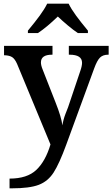

<svg xmlns="http://www.w3.org/2000/svg" viewBox="-20 -786 612 1046"><path d="M32 187Q128 187 178 139.5Q228 92 255 1L73 -438Q61 -465 46.5 -474.5Q32 -484 5 -485H2V-536H266V-488H263Q203 -488 203 -446Q203 -430 212 -408L283 -227Q314 -149 320 -103Q324 -132 336.5 -165Q349 -198 351 -202L417 -398Q427 -426 427 -444Q427 -488 359 -488H355V-536H572V-488H569Q541 -488 525 -472.5Q509 -457 493 -413L341 2Q303 106 272 154Q241 202 191 221Q141 240 45 240H32ZM132 -619Q171 -666 197 -701.5Q223 -737 237 -766H354Q368 -737 394 -701.5Q420 -666 459 -619V-606H404Q380 -622 349.5 -647.5Q319 -673 295 -696Q235 -638 187 -606H132Z"/></svg>

Font: Noto Serif SemiBold
Style: Regular
Weight: 600
Designer: Monotype Design Team
Foundry: Monotype Imaging Inc.
Version: Version 1.001